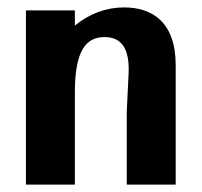

<svg xmlns="http://www.w3.org/2000/svg" viewBox="-20 -498 544 518"><path d="M322 0H454V-322C454 -439 390 -478 315 -478C266 -478 221 -461 182 -429V-470H50V0H182V-249C182 -358 210 -398 262 -398C303 -398 330 -373 327 -301L322 -197Z"/></svg>

Font: Tanklager Original
Style: Regular
Weight: 400
Designer: Ariel Martín Pérez
Foundry: Tunera Type Foundry
Version: Version 1.000;Glyphs 3.3 (3310)